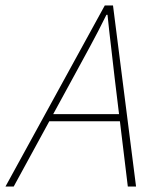

<svg xmlns="http://www.w3.org/2000/svg" viewBox="-62 -680 562 700"><path d="M-42 0 320 -660H350L434 0H404L356 -396Q350 -452 343 -509Q336 -566 330 -626H326Q296 -565 266 -510Q236 -455 204 -396L-12 0ZM104 -238 112 -264H392L386 -238Z"/></svg>

Font: Source Sans 3
Style: Italic
Weight: 200
Italic angle: -11°
Designer: Paul D. Hunt
Foundry: Adobe
Version: Version 3.046;hotconv 1.0.118;makeotfexe 2.5.65603